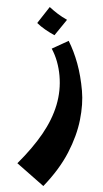

<svg xmlns="http://www.w3.org/2000/svg" viewBox="-143 -630 557 1038"><g transform="rotate(-5 136.0 -110.5)"><path d="M49 370 -80 235Q9 161 68.5 88.5Q128 16 158 -60Q188 -136 188 -217Q188 -256 181 -293.5Q174 -331 159 -366L254 -400Q277 -342 289.5 -274Q302 -206 302 -125Q302 -53 277.5 31Q253 115 198 201.5Q143 288 49 370ZM180 -437Q156 -453 133 -472Q110 -491 93 -511L168 -591Q188 -569 208.5 -550.5Q229 -532 255 -514Z"/></g></svg>

Font: Marhey Light Medium
Style: Regular
Weight: 500
Version: Version 1.000